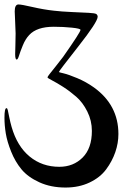

<svg xmlns="http://www.w3.org/2000/svg" viewBox="-20 -776 551 861"><path d="M63 -756Q76 -756 126 -744.5Q176 -733 222 -728Q256 -724 302.5 -722Q349 -720 377.5 -718.5Q406 -717 412 -713Q418 -708 418 -701Q418 -678 331 -567.5Q244 -457 244 -453Q244 -452 265.5 -447Q287 -442 326.5 -425.5Q366 -409 401 -384Q511 -305 511 -175Q511 -134 497 -93.5Q483 -53 456 -16.5Q429 20 381.5 42.5Q334 65 274 65Q208 65 156.5 41.5Q105 18 76.5 -16.5Q48 -51 30 -96Q12 -141 6 -177.5Q0 -214 0 -248Q0 -291 9 -291Q13 -291 15 -282Q17 -273 21.5 -250.5Q26 -228 32 -207Q57 -120 113 -74Q169 -28 246 -28Q309 -28 350.5 -69.5Q392 -111 392 -189Q392 -235 371.5 -276Q351 -317 321.5 -342.5Q292 -368 263 -386.5Q234 -405 213.5 -415.5Q193 -426 193 -429Q193 -432 202 -443.5Q211 -455 229.5 -478Q248 -501 263 -521Q341 -632 341 -642Q341 -648 302 -652Q263 -656 221 -656Q145 -656 111 -619Q94 -601 82.5 -573Q71 -545 65.5 -527Q60 -509 55 -509Q48 -509 48 -533Q48 -540 49 -572Q50 -604 50 -626Q50 -640 48 -677Q46 -714 46 -725Q46 -756 63 -756Z"/></svg>

Font: Henny Penny
Style: Regular
Weight: 400
Designer: Olga Umpeleva
Foundry: Brownfox
Version: Version 1.001